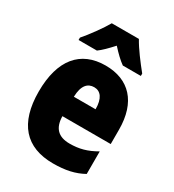

<svg xmlns="http://www.w3.org/2000/svg" viewBox="-186 -872 896 988"><g transform="rotate(30 261.5 -378.0)"><path d="M346 -766H185C164 -728 111 -655 80 -620V-606H189C211 -622 235 -646 265 -679C294 -647 319 -623 343 -606H450V-620C412 -667 371 -721 346 -766ZM267 -562C119 -562 35 -463 35 -274C35 -86 121 10 283 10C356 10 411 -2 461 -30V-164C407 -133 363 -121 306 -121C238 -121 205 -156 204 -225H491V-310C491 -474 407 -562 267 -562ZM272 -436C310 -436 334 -405 334 -341H205C207 -410 234 -436 272 -436Z"/></g></svg>

Font: Noto Sans Thai Looped Condensed Black
Style: Regular
Weight: 900
Width: 3
Designer: Sasikarn Vongin, Ben Mitchell
Foundry: The Fontpad Ltd
Version: Version 1.001